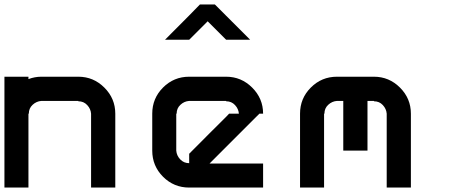

<svg xmlns="http://www.w3.org/2000/svg" viewBox="-20 -846 2040 866"><path d="M108.3 0H0V-500H108.3V-489.2Q136.7 -500 166.7 -500H333.3Q401.7 -500 450.8 -450.8Q500 -401.7 500 -333.3V0H390.8V-333.3Q389.2 -355 373.3 -372.1Q357.5 -389.2 333.3 -389.2V-390.8H166.7Q144.2 -389.2 127.1 -373.3Q110 -357.5 110 -333.3H108.3Z M925 -108.3H1166.7V0H833.3Q764.2 0 715.4 -48.8Q666.7 -97.5 666.7 -166.7V-333.3Q666.7 -402.5 715.4 -451.2Q764.2 -500 833.3 -500H1000Q1068.3 -500 1117.5 -450.8Q1166.7 -401.7 1166.7 -333.3H1150L983.3 -166.7ZM833.3 -110V-152.5Q865 -185 925 -244.6Q985 -304.2 1000 -319.2L1013.3 -333.3H1057.5Q1055.8 -355 1040 -372.1Q1024.2 -389.2 1000 -389.2V-390.8H833.3Q810.8 -389.2 793.8 -373.3Q776.7 -357.5 776.7 -333.3H775V-166.7Q776.7 -144.2 792.9 -127.1Q809.2 -110 833.3 -110ZM949.2 -825.8 1108.3 -666.7H1000L916.7 -750L833.3 -666.7H724.2Q860.8 -803.3 881.7 -825.8Z M1724.2 0V-333.3Q1722.5 -355 1706.7 -372.1Q1690.8 -389.2 1666.7 -389.2V-390.8H1637.5V-166.7H1528.3V-390.8H1500Q1477.5 -389.2 1460.4 -373.3Q1443.3 -357.5 1443.3 -333.3H1441.7V0H1333.3V-333.3Q1333.3 -402.5 1382.1 -451.2Q1430.8 -500 1500 -500H1666.7Q1735 -500 1784.2 -450.8Q1833.3 -401.7 1833.3 -333.3V0Z"/></svg>

Font: 0xA000-Squareish-Mono
Style: Squareish-Mono-Bold
Weight: 700
Version: Version 0.1